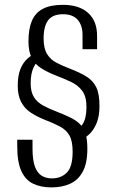

<svg xmlns="http://www.w3.org/2000/svg" viewBox="-20 -614 492 810"><path d="M197 176.6Q152.2 176.6 119.8 161Q87.3 145.4 70 107.6Q52.7 69.8 52.7 3.1V-24.6H117.2V12.2Q117.2 62 127.5 89.4Q137.9 116.7 156.3 127.6Q174.6 138.6 198.7 138.6Q237.5 138.6 261.9 114.2Q286.4 89.8 286.4 25.9Q286.4 -18.2 273.3 -41.8Q260.3 -65.3 234.2 -79.5Q208.1 -93.6 169.1 -108.6Q135.8 -121.8 110 -138.8Q84.1 -155.8 69.5 -183.3Q54.9 -210.8 54.9 -252.7Q54.9 -294.9 66.2 -323Q77.5 -351.1 98.2 -368.8Q118.8 -386.5 146.4 -395.8L159.2 -370.3Q135.1 -357.3 122.3 -330.9Q109.4 -304.6 109.4 -262.7Q109.4 -225.7 123.4 -203.9Q137.4 -182 162.6 -168.5Q187.8 -155 219.4 -142.9Q252.5 -130.2 277 -118.1Q301.5 -106.1 317.4 -90.2Q333.4 -74.4 341 -49.9Q348.5 -25.4 348.5 13.9Q348.5 74.5 329.2 110.1Q309.9 145.7 275.9 161.1Q241.9 176.6 197 176.6ZM305.9 -16.3 285.3 -50.2Q311.7 -64.8 328.3 -89.7Q344.8 -114.7 344.8 -162.4Q344.8 -206.5 327.1 -230.5Q309.4 -254.6 278.6 -269Q247.9 -283.4 208.6 -298.3Q177.3 -311.2 152.6 -326.9Q127.9 -342.6 114 -369.4Q100.1 -396.1 100.1 -439.7Q100.1 -492 114.5 -525.9Q128.8 -559.9 160.6 -576.7Q192.5 -593.6 245.4 -593.6Q314 -593.6 351.8 -559.5Q389.6 -525.4 389.6 -462.4V-406.4H328.2V-466.7Q328.2 -507.2 307.5 -530.6Q286.9 -554 245.9 -554Q202.3 -554 183.2 -528.6Q164 -503.2 164 -451.3Q164 -409.8 178.5 -386.1Q193.1 -362.5 217.9 -349.6Q242.7 -336.7 271.4 -325.7Q316.5 -308.5 344.6 -291.1Q372.8 -273.6 386.2 -245.7Q399.7 -217.8 399.7 -166.8Q399.7 -123.7 387.2 -93.6Q374.7 -63.5 353.5 -44.9Q332.2 -26.3 305.9 -16.3Z"/></svg>

Font: Alumni Sans Thin
Style: Regular
Weight: 100
Designer: Robert E. Leuschke
Foundry: Robert E. Leuschke
Version: Version 1.018